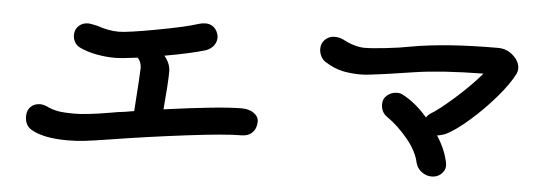

<svg xmlns="http://www.w3.org/2000/svg" viewBox="-40 -718 2079 714"><g transform="rotate(5 1000.0 -361.0)"><path d="M927 -260Q927 -234 912 -218.5Q897 -203 872 -203Q811 -203 666.5 -185Q522 -167 391 -146Q322 -135 291.5 -131.5Q261 -128 229 -128Q138 -128 92 -155Q67 -170 67 -204Q67 -227 81 -240Q95 -253 115 -253Q126 -253 139 -248Q163 -236 186.5 -232.5Q210 -229 243 -229Q290 -229 377 -244Q409 -250 430 -252L466 -258Q476 -401 476 -420Q476 -430 472 -440.5Q468 -451 461 -457Q403 -449 376 -449Q344 -449 308.5 -455.5Q273 -462 244 -476Q232 -482 225 -494Q218 -506 218 -520Q218 -541 232 -554.5Q246 -568 268 -568Q275 -568 302 -562Q344 -547 383 -547Q415 -547 523.5 -567Q632 -587 677 -602Q690 -606 702 -606Q720 -606 732 -596Q744 -586 748 -572Q751 -565 751 -558Q751 -541 741 -527.5Q731 -514 713 -507Q657 -490 560 -473Q583 -445 583 -416Q583 -396 580.5 -357Q578 -318 574 -274Q784 -303 864 -303Q892 -303 909.5 -290Q927 -277 927 -260Z M1875 -541Q1875 -530 1871 -521Q1851 -481 1807.5 -430.5Q1764 -380 1715 -337Q1666 -294 1631 -276Q1625 -273 1615 -270Q1605 -267 1596 -266Q1625 -221 1635 -180Q1639 -166 1639 -157Q1639 -139 1624.5 -125.5Q1610 -112 1589 -112Q1568 -112 1551 -125Q1534 -138 1529 -158Q1520 -201 1482.5 -246Q1445 -291 1404 -319Q1382 -335 1382 -364Q1382 -385 1398 -398Q1414 -411 1434 -411Q1445 -411 1453 -407Q1502 -383 1549 -329Q1556 -340 1565 -345Q1594 -362 1650 -411.5Q1706 -461 1748 -510Q1592 -508 1493 -493Q1450 -486 1383 -476.5Q1316 -467 1293 -467Q1257 -467 1225.5 -473.5Q1194 -480 1159 -502Q1148 -509 1141.5 -522Q1135 -535 1135 -549Q1135 -571 1150 -584.5Q1165 -598 1183 -598Q1203 -598 1217 -591Q1262 -567 1299 -567Q1326 -567 1379 -573Q1432 -579 1467 -586Q1597 -610 1794 -610Q1826 -610 1850 -588.5Q1874 -567 1875 -541Z"/></g></svg>

Font: Tsukimi Rounded SemiBold
Style: Regular
Weight: 600
Designer: Takashi Funayama
Foundry: Takashi Funayama
Version: Version 1.032; ttfautohint (v1.8.3)